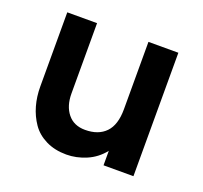

<svg xmlns="http://www.w3.org/2000/svg" viewBox="-94 -596 754 713"><g transform="rotate(20 283.5 -239.0)"><path d="M233.9 9.8Q188 9.8 152.8 -7.6Q117.7 -24.9 97.4 -54.4Q77.1 -84 67.1 -119.4Q57.1 -154.8 57.1 -194.8V-487.8H174.8V-210Q174.8 -160.6 199.2 -130.4Q223.6 -100.1 268.1 -100.1Q320.3 -100.1 349.1 -129.9Q377.9 -159.7 377.9 -221.2V-487.8H496.1V0H377.9V-57.1Q350.6 -22.9 312 -6.6Q273.4 9.8 233.9 9.8Z"/></g></svg>

Font: HK Grotesk Legacy
Style: Bold
Weight: 700
Designer: Alfredo Marco Pradil
Foundry: Hanken Design Co.
Version: Version 2.022;PS 002.022;hotconv 1.0.88;makeotf.lib2.5.64775